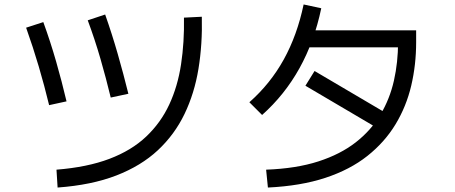

<svg xmlns="http://www.w3.org/2000/svg" viewBox="-20 -810 2040 860"><path d="M238 30 233 -50Q371 -61 470 -98.5Q569 -136 634.5 -198Q700 -260 738 -341.5Q776 -423 791 -522Q806 -621 804 -731L884 -735Q887 -612 869 -502Q851 -392 806.5 -299.5Q762 -207 687 -137Q612 -67 501 -24Q390 19 238 30ZM200 -339Q179 -426 153.5 -512.5Q128 -599 97 -686L174 -711Q206 -623 231.5 -534Q257 -445 278 -356ZM476 -373Q455 -460 430 -546.5Q405 -633 373 -719L451 -745Q482 -657 507.5 -568Q533 -479 555 -390Z M1180 30 1172 -50Q1307 -55 1406 -87Q1505 -119 1573.5 -172.5Q1642 -226 1684 -296.5Q1726 -367 1744.5 -449Q1763 -531 1763 -621L1786 -598H1331V-674H1844V-621Q1844 -520 1822 -426.5Q1800 -333 1751.5 -253Q1703 -173 1625.5 -111.5Q1548 -50 1437.5 -13.5Q1327 23 1180 30ZM1154 -295 1097 -352Q1191 -435 1251 -543.5Q1311 -652 1340 -790L1419 -773Q1357 -476 1154 -295ZM1715 -300 1674 -234 1348 -426 1389 -492Z"/></svg>

Font: Murecho Thin
Style: Regular
Weight: 400
Version: Version 1.010